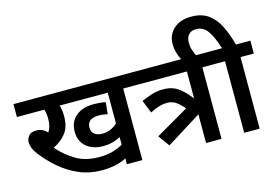

<svg xmlns="http://www.w3.org/2000/svg" viewBox="-111 -1131 1966 1366"><g transform="rotate(-15 872.5 -448.0)"><path d="M783 -527V0H669V-43Q631 -23 585 -13.5Q539 -4 490 -4Q397 -4 320.5 -37Q244 -70 182.5 -123Q121 -176 75 -235Q50 -268 42 -290.5Q34 -313 34 -331Q34 -355 50.5 -377Q67 -399 108 -399Q154 -399 187 -363Q201 -383 206.5 -408Q212 -433 212 -458Q212 -495 202 -527H0V-622H881V-527ZM557 -255Q592 -255 619.5 -267.5Q647 -280 669 -300V-527H314Q320 -511 323 -491Q326 -471 326 -445Q326 -367 289.5 -321Q253 -275 196 -248Q252 -184 322.5 -142Q393 -100 491 -100Q549 -100 591.5 -112Q634 -124 669 -144V-200Q645 -186 613 -177Q581 -168 539 -168Q465 -168 417.5 -208Q370 -248 370 -320Q370 -391 418.5 -432.5Q467 -474 550 -474Q567 -474 593.5 -472Q620 -470 638 -465L629 -379Q616 -382 599.5 -384.5Q583 -387 564 -387Q479 -387 479 -320Q479 -286 501.5 -270.5Q524 -255 557 -255Z M996 -51 936 -134 1179 -275Q1144 -315 1118 -331.5Q1092 -348 1057 -348Q1029 -348 1000.5 -340Q972 -332 931 -311L893 -406Q933 -424 972 -436Q1011 -448 1055 -448Q1095 -448 1125.5 -437Q1156 -426 1186 -400Q1216 -374 1252 -329V-527H867V-622H1464V-527H1366V0H1252V-211Z M1238 -615Q1220 -650 1212 -680Q1204 -710 1204 -739Q1204 -809 1252 -852.5Q1300 -896 1383 -896Q1456 -896 1504.5 -862.5Q1553 -829 1584.5 -767.5Q1616 -706 1639 -622H1745V-527H1647V0H1533V-527H1450V-622H1536Q1509 -711 1476.5 -756Q1444 -801 1394 -801Q1356 -801 1337 -779.5Q1318 -758 1318 -722Q1318 -690 1327 -664.5Q1336 -639 1348 -614Z"/></g></svg>

Font: Noto Sans Devanagari UI SemiBold
Style: Regular
Weight: 600
Designer: Jelle Bosma - Monotype Design Team
Foundry: Monotype Imaging Inc.
Version: Version 2.003; ttfautohint (v1.8.4.7-5d5b)